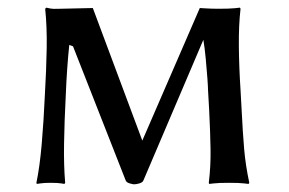

<svg xmlns="http://www.w3.org/2000/svg" viewBox="-20 -478 755 502"><path d="M151.9 -227.5Q148.4 -161.1 147.5 -103.3Q146.5 -45.4 150.4 0L148.4 2.9Q148.4 2.9 139.9 1.5Q131.3 0 112.3 0Q95.2 0 85.7 1.5Q76.2 2.9 76.2 2.9L75.2 0Q84 -42.5 89.1 -101.8Q94.2 -161.1 97.2 -227.5Q101.1 -294.4 102.1 -351.8Q103 -409.2 98.1 -455.1L101.1 -458Q101.1 -458 109.9 -456.1Q118.7 -454.1 137.7 -455.1L222.7 -457L352.1 -110.4L502.4 -457Q502.4 -457 517.8 -456.1Q533.2 -455.1 552.2 -455.1Q579.6 -455.1 593.5 -456.5Q607.4 -458 607.4 -458L608.9 -455.1Q604 -412.6 604.5 -357.4Q605 -302.2 608.9 -242.7L611.8 -189.9Q614.7 -130.4 618.4 -87.9Q622.1 -45.4 631.8 0L629.9 2.9Q629.9 2.9 617.9 1.5Q606 0 578.6 0Q551.3 0 539.1 1.5Q526.9 2.9 526.9 2.9L525.9 0Q531.2 -43.5 530.5 -87.4Q529.8 -131.3 526.9 -189.9L523.9 -242.7Q523.9 -250 522.2 -273.9Q520.5 -297.9 517.8 -325.9Q515.1 -354 511.7 -374L355 -6.3Q353 -1 344.5 1.5Q335.9 3.9 330.6 3.9Q327.6 3.9 319.1 1.5Q310.5 -1 308.6 -6.3L170.9 -356.9L161.1 -360.4Q154.8 -300.3 151.9 -227.5Z"/></svg>

Font: Kurinto Seri
Style: Regular
Weight: 400
Designer: Kurinto was developed by Clint Goss from a range of fonts that are compatible with the SIL Open Font License Version 1.1
Foundry: Clinton F. Goss
Version: Version 2.196; July 25, 2020